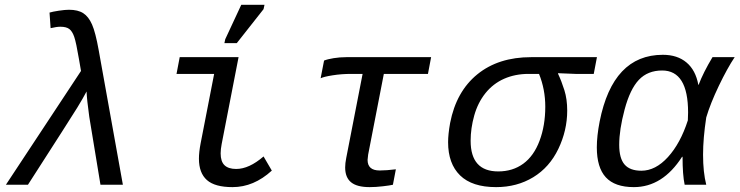

<svg xmlns="http://www.w3.org/2000/svg" viewBox="-20 -765 3062 795"><path d="M315.4 -471.2 307.1 -519.5Q295.4 -588.9 287.4 -612.3Q279.3 -635.7 266.8 -645Q254.4 -654.3 230 -654.3Q214.4 -654.3 189.5 -648.4L185.1 -712.9Q197.8 -716.8 223.6 -720.7Q249.5 -724.6 265.6 -724.6Q302.7 -724.6 324.7 -710.4Q346.7 -696.3 361.1 -663.6Q375.5 -630.9 388.7 -557.1L488.8 0H396L349.6 -281.7Q339.8 -352.1 338.4 -386.2Q324.2 -358.9 299.8 -319.1Q275.4 -279.3 95.7 0H4.4Z M893.6 -129.9Q893.6 -96.2 909.7 -80.8Q925.8 -65.4 958 -65.4Q1011.2 -65.4 1071.3 -117.2L1105.5 -58.6Q1030.8 9.8 942.9 9.8Q869.6 9.8 836.7 -19.5Q803.7 -48.8 803.7 -107.9Q803.7 -134.8 810.5 -170.4L866.7 -459H710.9L724.1 -528.3H967.8L897.9 -168.9Q893.6 -147 893.6 -129.9ZM909.2 -586.4 912.6 -602.5 979 -745.1H1075.2L1071.3 -727.1L960.4 -586.4Z M1434.1 -459Q1393.6 -459 1356.9 -453.1Q1320.3 -447.3 1307.6 -440.9L1321.8 -514.2Q1335.9 -520 1361.6 -524.2Q1387.2 -528.3 1413.6 -528.3H1765.1L1752 -459H1569.3L1504.4 -125L1502 -103Q1502 -59.1 1552.2 -59.1Q1580.1 -59.1 1619.1 -64L1606.9 0Q1594.7 2.9 1565.4 6.3Q1536.1 9.8 1510.7 9.8Q1458 9.8 1433.6 -10.3Q1409.2 -30.3 1409.2 -71.8Q1409.2 -88.9 1413.6 -110.8L1481.4 -459Z M2034.2 9.8Q1934.6 9.8 1885 -38.8Q1835.4 -87.4 1835.4 -176.3Q1835.4 -209 1843.8 -255.9Q1869.1 -386.2 1956.5 -457.3Q2043.9 -528.3 2178.7 -528.3H2451.7L2438.5 -459H2362.8L2291 -461.9L2290.5 -460Q2305.2 -428.7 2316.9 -391.6Q2328.6 -354.5 2328.6 -307.1Q2328.6 -225.1 2292 -148.7Q2255.4 -72.3 2188 -31.2Q2120.6 9.8 2034.2 9.8ZM2237.8 -323.2Q2237.8 -395 2211.9 -459H2168.5Q2113.3 -459 2067.6 -439Q2022 -418.9 1990.2 -379.4Q1958.5 -339.8 1943.6 -286.6Q1928.7 -233.4 1928.7 -182.1Q1928.7 -55.2 2043 -55.2Q2103 -55.2 2146.7 -87.2Q2190.4 -119.1 2214.1 -182.1Q2237.8 -245.1 2237.8 -323.2Z M2804.2 -115.7Q2723.6 9.8 2604.5 9.8Q2525.9 9.8 2488.5 -30.8Q2451.2 -71.3 2451.2 -154.8Q2451.2 -201.7 2462.9 -261.7Q2517.6 -538.1 2724.6 -538.1Q2784.7 -538.1 2822.5 -506.3Q2860.4 -474.6 2871.6 -413.6H2872.6Q2892.1 -464.8 2930.2 -528.3H3022Q2991.7 -482.9 2956.5 -409.7Q2921.4 -336.4 2904.3 -278.8Q2891.1 -192.4 2891.1 -124.5Q2891.1 -51.8 2904.3 0H2814.9Q2806.2 -41 2806.2 -115.7ZM2543.9 -165.5Q2543.9 -109.4 2566.2 -83.7Q2588.4 -58.1 2635.7 -58.1Q2694.3 -58.1 2745.8 -114.7Q2797.4 -171.4 2828.1 -266.6L2829.1 -299.3Q2829.1 -473.1 2721.7 -473.1Q2662.1 -473.1 2625.5 -434.6Q2588.9 -396 2566.4 -312Q2543.9 -228 2543.9 -165.5Z"/></svg>

Font: Cousine
Style: Italic
Weight: 400
Italic angle: -12°
Monospace: yes
Designer: Steve Matteson
Foundry: Monotype Imaging Inc.
Version: Version 1.21